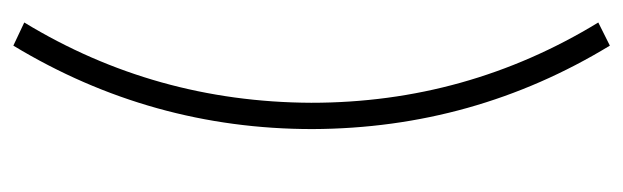

<svg xmlns="http://www.w3.org/2000/svg" viewBox="-348 -432 947 292"><g transform="rotate(-90 126.0 -286.5)"><path d="M115.2 -287.1Q116.2 -524.4 237.3 -723.6L202.1 -740.2Q75.2 -530.3 75.2 -285.2Q76.2 -40 202.1 167L237.3 149.4Q115.2 -50.8 115.2 -287.1Z"/></g></svg>

Font: Yaldevi Colombo ExtraLight
Style: Regular
Weight: 275
Designer: Sol Matas, Denzil Rajitha, Kosala Senevirathne and Pathum Egodawatta
Foundry: Mooniak
Version: Version 1.020 ; ttfautohint (v1.6)